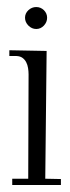

<svg xmlns="http://www.w3.org/2000/svg" viewBox="-20 -653 202 551"><path d="M115.2 -602.1Q115.2 -589.4 106 -579.6Q96.7 -569.8 84 -569.8Q71.3 -569.8 61.5 -579.6Q51.8 -589.4 51.8 -602.1Q51.8 -614.7 61.5 -623.8Q71.3 -632.8 84 -632.8Q96.7 -632.8 106 -623.8Q115.2 -614.7 115.2 -602.1ZM154.8 -139.2V-122.1H15.1V-140.1H61L62 -439.9Q62 -448.7 60.5 -457.8Q59.1 -466.8 55.2 -474.4Q51.3 -481.9 44.7 -486.8Q38.1 -491.7 27.8 -492.2H6.8V-508.8L113.8 -506.8L109.9 -140.1Z"/></svg>

Font: Bigelow Rules
Style: Regular
Weight: 400
Designer: Astigmatic (AOETI)
Foundry: Astigmatic (AOETI)
Version: Version 1.001